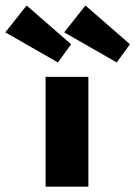

<svg xmlns="http://www.w3.org/2000/svg" viewBox="-144 -698 506 718"><path d="M292.5 -464.5 96 -577 175.5 -677.5 342 -532.5ZM72.5 -464.5 -124 -577 -44.5 -677.5 122 -532.5ZM26.5 0V-410.5H186.5V0Z"/></svg>

Font: League Spartan ExtraBold
Style: Regular
Weight: 800
Foundry: The League of Moveable Type
Version: Version 2.002